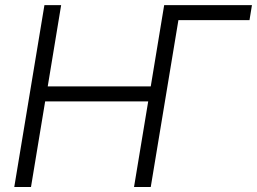

<svg xmlns="http://www.w3.org/2000/svg" viewBox="-20 -748 1028 768"><path d="M987.8 -727.5 978 -667.5H669.9L638.2 -727.5ZM37.1 0 157.7 -727.5H224.6L170.9 -402.3H583L636.7 -727.5H703.6L583 0H516.1L572.8 -342.3H160.6L104 0Z"/></svg>

Font: Inter 28pt Light
Style: Italic
Weight: 300
Italic angle: -9.3988°
Designer: Rasmus Andersson
Foundry: rsms
Version: Version 4.001;git-66647c0bb